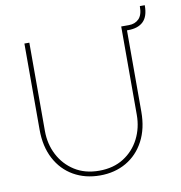

<svg xmlns="http://www.w3.org/2000/svg" viewBox="-87 -864 900 957"><g transform="rotate(-10 363.0 -385.5)"><path d="M343 13Q268 13 209.5 -20.5Q151 -54 118 -116.5Q85 -179 85 -264V-700H110V-253Q110 -187 138.5 -132Q167 -77 219 -44Q271 -11 343 -11Q415 -11 467 -44Q519 -77 547 -132Q575 -187 575 -253V-700H600V-264Q600 -179 567 -116.5Q534 -54 476 -20.5Q418 13 343 13ZM575 -676V-700H614Q645 -700 664.5 -719.5Q684 -739 684 -782V-784H709V-782Q709 -727 682.5 -701.5Q656 -676 606 -676Z"/></g></svg>

Font: MuseoModerno Thin
Style: Regular
Weight: 100
Designer: Pablo Cosgaya, Héctor Gatti, Marcela Romero, and the Authors of The MuseoModerno Project.
Foundry: Omnibus-Type Team
Version: Version 1.003